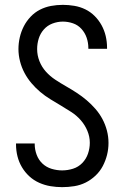

<svg xmlns="http://www.w3.org/2000/svg" viewBox="-20 -763 515 791"><path d="M236 8Q212 8 188 4Q164 0 141.5 -10Q119 -20 101 -36.5Q83 -53 70.5 -74Q58 -95 52 -119Q46 -143 46 -168V-172H123V-169Q123 -147 131 -125.5Q139 -104 155 -89Q171 -74 192.5 -67.5Q214 -61 236 -61Q259 -61 281 -68Q303 -75 319 -91.5Q335 -108 342.5 -130Q350 -152 350 -175Q350 -200 340 -224Q330 -248 313 -267.5Q296 -287 274.5 -301Q253 -315 231 -328Q209 -341 187 -354.5Q165 -368 145.5 -384.5Q126 -401 109.5 -420.5Q93 -440 81 -462.5Q69 -485 62.5 -510.5Q56 -536 56 -561Q56 -585 61.5 -609Q67 -633 78 -654.5Q89 -676 106 -694Q123 -712 144.5 -723Q166 -734 190 -738.5Q214 -743 239 -743Q262 -743 286 -739Q310 -735 331.5 -724.5Q353 -714 370 -697Q387 -680 398.5 -659Q410 -638 415.5 -614.5Q421 -591 421 -567V-562H344V-565Q344 -587 337 -607.5Q330 -628 315.5 -644Q301 -660 280.5 -667Q260 -674 239 -674Q217 -674 196 -666Q175 -658 160.5 -641.5Q146 -625 139.5 -604Q133 -583 133 -561Q133 -535 142.5 -511Q152 -487 169 -468Q186 -449 208 -434.5Q230 -420 252 -407.5Q274 -395 295.5 -381Q317 -367 336.5 -350.5Q356 -334 373 -314.5Q390 -295 402 -272.5Q414 -250 420.5 -225Q427 -200 427 -174Q427 -149 421 -125Q415 -101 403.5 -79Q392 -57 373.5 -39.5Q355 -22 333 -11Q311 0 286 4Q261 8 236 8Z"/></svg>

Font: Iosevka QP
Style: Regular
Weight: 400
Designer: Belleve Invis
Foundry: Belleve Invis
Version: Version 20.0.0; ttfautohint (v1.8.4)